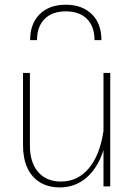

<svg xmlns="http://www.w3.org/2000/svg" viewBox="-20 -794 575 818"><path d="M420.9 -483.4V-151.4V0H449.7V-483.4ZM78.1 -174.3Q78.1 -118.7 96.7 -78.6Q115.2 -38.6 150.4 -17.1Q185.5 4.4 235.4 4.4Q286.6 4.4 327.4 -21.5Q368.2 -47.4 395.8 -95.9Q423.3 -144.5 434.1 -212.4L420.9 -236.3Q405.8 -133.3 358.4 -76.9Q311 -20.5 239.3 -20.5Q177.7 -20.5 142.6 -61.3Q107.4 -102.1 107.4 -173.3V-483.4H78.1ZM108.4 -623H137.7Q137.7 -680.7 169.9 -713.1Q202.1 -745.6 260.3 -745.6Q318.4 -745.6 350.6 -713.1Q382.8 -680.7 382.8 -623H412.1Q412.1 -693.8 370.8 -733.9Q329.6 -773.9 260.3 -773.9Q190.4 -773.9 149.4 -733.9Q108.4 -693.8 108.4 -623Z"/></svg>

Font: Estedad-FD-VF Thin
Style: Regular
Weight: 100
Designer: Amin Abedi
Version: Version 5.0